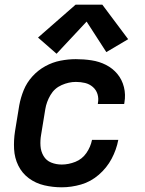

<svg xmlns="http://www.w3.org/2000/svg" viewBox="-20 -790 616 818"><path d="M243 8Q284 8 325.5 -4Q367 -16 401 -45.5Q435 -75 455.5 -113.5Q476 -152 484 -194H372Q366 -164 348 -138Q330 -112 301 -100.5Q272 -89 243 -89Q219 -89 198 -97.5Q177 -106 165.5 -125.5Q154 -145 152.5 -168.5Q151 -192 155 -215L173 -325Q178 -356 195 -385Q212 -414 242.5 -427.5Q273 -441 303 -441Q324 -441 342.5 -436.5Q361 -432 375.5 -419.5Q390 -407 395.5 -388.5Q401 -370 397 -350V-347H509Q510 -350 510 -353Q516 -387 508 -419Q500 -451 480 -475Q460 -499 431.5 -513.5Q403 -528 370 -533Q337 -538 303 -538Q271 -538 237.5 -531.5Q204 -525 173 -508Q142 -491 118 -464.5Q94 -438 81 -406Q68 -374 62 -341L44 -231Q38 -193 40 -155Q42 -117 58 -84.5Q74 -52 103 -30.5Q132 -9 168.5 -0.5Q205 8 243 8ZM221 -561 349 -698 433 -568 526 -623 416 -770H302L142 -630Z"/></svg>

Font: Iosevka Sparkle SmBdObl
Style: Regular
Weight: 600
Italic angle: -9°
Designer: Belleve Invis
Foundry: Belleve Invis
Version: Version 4.5.0; ttfautohint (v1.8.3)